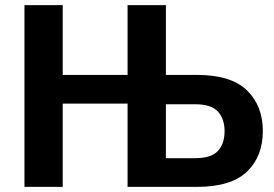

<svg xmlns="http://www.w3.org/2000/svg" viewBox="-20 -731 1072 751"><path d="M75.7 0V-710.9H225.3V-438H479V-710.9H628.9V-438H749.8Q884.3 -438 946.2 -377.4Q1008.1 -316.9 1008.1 -218.3Q1008.1 -119.6 946.2 -59.8Q884.3 0 749.6 0H479V-325.7H225.3V0ZM628.9 -323.2V-112.3H742.9Q806.2 -112.3 832.3 -140.5Q858.4 -168.7 858.4 -218.3Q858.4 -266.1 832.3 -294.7Q806.2 -323.2 743.2 -323.2Z"/></svg>

Font: RobotoFlex
Style: Regular
Weight: 400
Designer: Berlow after Robertson
Foundry: Google
Version: Version 2.136